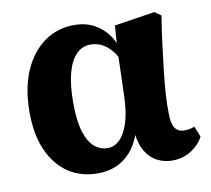

<svg xmlns="http://www.w3.org/2000/svg" viewBox="-64 -575 729 662"><g transform="rotate(-10 301.0 -244.5)"><path d="M228 14Q170 14 126 -15Q82 -44 57 -99.5Q32 -155 32 -234Q32 -317 58 -377.5Q84 -438 130 -471Q176 -504 235 -504Q276 -504 306.5 -487Q337 -470 356.5 -441Q376 -412 382 -373H398L382 -339Q370 -369 354.5 -388.5Q339 -408 320 -418Q301 -428 278 -428Q251 -428 230 -407.5Q209 -387 197.5 -345.5Q186 -304 186 -240Q186 -177 198 -138.5Q210 -100 230.5 -83Q251 -66 277 -66Q299 -66 317.5 -83Q336 -100 348.5 -136.5Q361 -173 363 -231L368 -397L374 -478L516 -500L538 -484Q530 -435 524 -387.5Q518 -340 513 -296.5Q508 -253 505.5 -215Q503 -177 504 -145Q504 -112 514.5 -96Q525 -80 548 -80Q559 -80 567.5 -82Q576 -84 583 -87L598 -50Q585 -23 555.5 -4Q526 15 488 15Q460 15 436 2.5Q412 -10 396.5 -35.5Q381 -61 377 -98H379Q366 -61 344 -36Q322 -11 293 1.5Q264 14 228 14Z"/></g></svg>

Font: Source Serif 4 18pt
Style: Bold
Weight: 700
Designer: Frank Grießhammer
Foundry: Adobe Systems Incorporated
Version: Version 4.004;hotconv 1.0.116;makeotfexe 2.5.65601